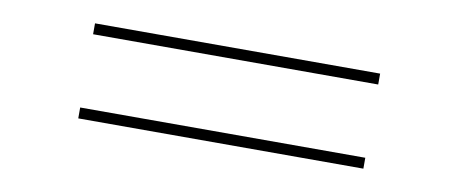

<svg xmlns="http://www.w3.org/2000/svg" viewBox="-33 -472 913 382"><g transform="rotate(10 423.0 -281.0)"><path d="M135 -355V-377H711V-355ZM135 -185V-207H711V-185Z"/></g></svg>

Font: Lexend Zetta Thin
Style: Regular
Weight: 250
Version: Version 1.007